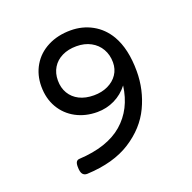

<svg xmlns="http://www.w3.org/2000/svg" viewBox="-110 -700 821 821"><g transform="rotate(-20 300.0 -289.5)"><path d="M463.4 -495.1Q500.5 -431.2 500.5 -329.6Q500.5 -245.1 464.8 -169.9Q429.2 -94.7 351.1 -44.7Q272.9 5.4 151.9 10.7Q138.7 11.2 131.1 2Q123.5 -7.3 123.5 -32.2Q123.5 -47.4 128.2 -54Q132.8 -60.5 141.6 -61Q271.5 -67.9 341.3 -128.2Q411.1 -188.5 424.8 -292Q399.4 -258.8 362.3 -240.7Q325.2 -222.7 283.2 -222.7Q229.5 -222.7 186.5 -245.6Q143.6 -268.6 119.1 -310.5Q94.7 -352.5 94.7 -407.2Q94.7 -460 119.4 -501.7Q144 -543.5 189.5 -566.9Q234.9 -590.3 293.9 -590.3Q347.2 -590.3 391.6 -565.9Q436 -541.5 463.4 -495.1ZM169.9 -407.2Q169.9 -373.5 185.1 -348.1Q200.2 -322.8 228 -308.8Q255.9 -294.9 293.9 -294.9Q329.6 -294.9 357.9 -308.3Q386.2 -321.8 402.1 -345.5Q418 -369.1 418 -399.9Q418 -434.1 402.6 -460.9Q387.2 -487.8 359.1 -502.9Q331.1 -518.1 293.9 -518.1Q256.8 -518.1 228.8 -504.4Q200.7 -490.7 185.3 -465.6Q169.9 -440.4 169.9 -407.2Z"/></g></svg>

Font: Courier Prime Code
Style: Regular
Weight: 400
Designer: Alan Dague-Greene
Foundry: Quote-Unquote Apps
Version: Version 3.0318